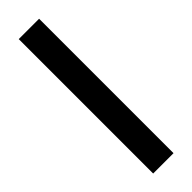

<svg xmlns="http://www.w3.org/2000/svg" viewBox="-244 -704 707 707"><g transform="rotate(-45 110.0 -350.0)"><path d="M163 0H57V-700H163Z"/></g></svg>

Font: Bebas Kai
Style: Regular
Weight: 400
Designer: Ryoichi Tsunekawa
Foundry: Dharma Type
Version: Version 1.001;PS 001.001;hotconv 1.0.70;makeotf.lib2.5.58329